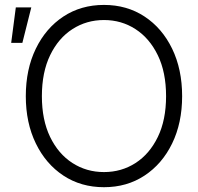

<svg xmlns="http://www.w3.org/2000/svg" viewBox="-20 -758 811 788"><path d="M406.7 10.3Q312.5 10.3 240.2 -37.4Q168 -85 127 -169.4Q85.9 -253.9 85.9 -363.3Q85.9 -473.6 127 -558.1Q168 -642.6 240.2 -690.2Q312.5 -737.8 406.7 -737.8Q501 -737.8 573.2 -690.2Q645.5 -642.6 686.5 -558.1Q727.5 -473.6 727.5 -363.3Q727.5 -253.4 686.5 -169.2Q645.5 -85 573.2 -37.4Q501 10.3 406.7 10.3ZM406.7 -51.8Q478.5 -51.8 536.1 -88.9Q593.8 -126 627.7 -195.8Q661.6 -265.6 661.6 -363.3Q661.6 -461.4 627.7 -531.2Q593.8 -601.1 536.1 -638.4Q478.5 -675.8 406.7 -675.8Q335.4 -675.8 277.6 -638.7Q219.7 -601.6 185.8 -531.5Q151.9 -461.4 151.9 -363.3Q151.9 -266.1 185.5 -196.3Q219.2 -126.5 277.1 -89.1Q335 -51.8 406.7 -51.8ZM25.9 -582 44.9 -727.5H108.4L71.8 -582Z"/></svg>

Font: Inter Display Light
Style: Regular
Weight: 300
Designer: Rasmus Andersson
Foundry: rsms
Version: Version 4.000;git-a52131595